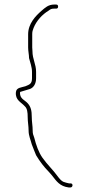

<svg xmlns="http://www.w3.org/2000/svg" viewBox="-20 -712 389 846"><path d="M108 -456C112.7 -437.2 121 -417.1 121 -395V-367C121 -342 109.3 -339.4 92 -332C74 -326 51.6 -327.1 50 -305C46.9 -270.5 73.6 -261.6 89 -244C100.2 -234.4 102 -216.1 102 -196C102 -174.4 106 -157.1 106 -137C106 -113.4 115 -96.1 120 -76C125.2 -60.4 133.7 -42.6 139 -28C155.3 -0.9 173.7 23.7 195 45L209 61C228.7 86.3 243.5 109.1 283 114H290C301.6 114 303.4 96 291 96H284C275.7 94.6 266.4 91.5 259 89C251 85.8 240.1 73.2 235 66C213.9 36.5 188 13 167 -17C150.1 -41.1 139 -73 131 -105C126.2 -118.1 124 -122.6 124 -137C124 -157.6 120 -174.4 120 -196C120 -224.5 116 -241.4 102 -257C88.8 -271.8 68 -275.8 68 -303L69 -307C82.8 -311.6 99 -316.3 112 -320C128.8 -326.3 139 -343.7 139 -367V-395C139 -430.7 123 -450.3 123 -487C122.3 -492.3 122 -497.7 122 -503V-561C122 -572.3 123.8 -578.6 128 -589C140.7 -620.6 166 -648.2 194 -665C202.8 -671.6 205.9 -674 219 -674H227C233 -674 236 -677 236 -683C236 -689 233 -692 227 -692H219C192.9 -692 178.7 -678 163 -664.5C136.7 -641.7 104 -607.9 104 -561V-503C104 -486.3 108 -470.7 108 -456Z"/></svg>

Font: HoneyBee
Style: BLn
Weight: 100
Foundry: Cannot Into Space Fonts
Version: Version 0.89